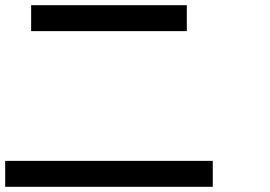

<svg xmlns="http://www.w3.org/2000/svg" viewBox="-20 -820 1040 740"><path d="M0 -100V-200H800V-100ZM100 -700V-800H700V-700Z"/></svg>

Font: Galmuri9 Regular
Style: Regular
Weight: 400
Designer: Lee Minseo (quiple)
Version: Version 2.399;hotconv 1.1.1;makeotfexe 2.6.0 DEVELOPMENT